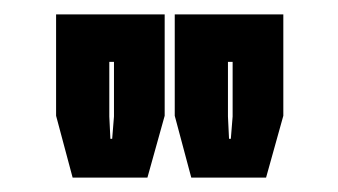

<svg xmlns="http://www.w3.org/2000/svg" viewBox="-20 -734 470 267"><path d="M81 -487 58 -573V-714H209V-573L185 -487ZM133.5 -541H136L138.5 -572V-648H132V-572ZM246 -487 223 -573V-714H374V-573L350 -487ZM298.5 -541H301L303.5 -572V-648H297V-572Z"/></svg>

Font: Tourney Expanded ExtraBold
Style: Regular
Weight: 800
Width: 7
Designer: Tyler Finck
Foundry: Etcetera Type Co
Version: Version 1.010; ttfautohint (v1.8.3)